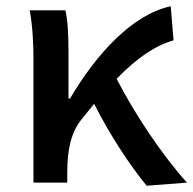

<svg xmlns="http://www.w3.org/2000/svg" viewBox="-20 -584 618 614"><path d="M449 10 578 0C498 -88 408 -224 353 -332C418 -399 476 -438 535 -455L526 -564C404 -538 289 -413 204 -269H199V-419C199 -469 197 -519 189 -551H75C85 -498 87 -437 87 -394V0H195V-30C195 -106 207 -162 243 -205L281 -252C332 -151 397 -53 449 10Z"/></svg>

Font: ChiuKong Gothic CL Medium
Style: Regular
Weight: 500
Designer: Ryoko NISHIZUKA 西塚涼子 (kana, bopomofo & ideographs); Paul D. Hunt (Latin, Greek & Cyrillic); Sandoll Communications 산돌커뮤니
Foundry: Adobe
Version: Version 1.300